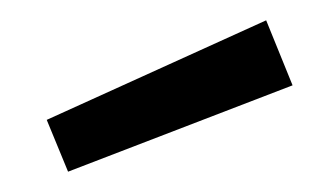

<svg xmlns="http://www.w3.org/2000/svg" viewBox="-20 -760 308 189"><path d="M47 -591 268 -676 242 -740 26 -642Z"/></svg>

Font: RazerF5
Style: Regular
Weight: 400
Foundry: Razer Inc.
Version: Version 2